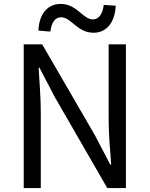

<svg xmlns="http://www.w3.org/2000/svg" viewBox="-20 -959 763 979"><path d="M101 0H188V-385C188 -462 181 -540 177 -614H181L260 -463L527 0H622V-733H534V-352C534 -276 541 -193 547 -120H542L463 -271L195 -733H101ZM457 -792C523 -792 566 -844 570 -930L509 -934C503 -886 483 -860 454 -860C402 -860 373 -939 289 -939C222 -939 179 -887 176 -803L237 -798C242 -846 263 -871 291 -871C344 -871 373 -792 457 -792Z"/></svg>

Font: Noto Sans Mono CJK SC
Style: Regular
Weight: 400
Designer: Ryoko NISHIZUKA 西塚涼子 (kana, bopomofo & ideographs); Paul D. Hunt (Latin, Greek & Cyrillic); Sandoll Communications 산돌커뮤니
Foundry: Adobe
Version: Version 2.004;hotconv 1.0.118;makeotfexe 2.5.65603